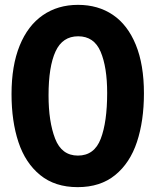

<svg xmlns="http://www.w3.org/2000/svg" viewBox="-20 -755 640 791"><path d="M27.5 -367.5Q27.5 -484.5 61 -567Q94.5 -649.5 156.2 -692.2Q218 -735 301.5 -735Q384 -735 445 -693.8Q506 -652.5 539.5 -570.5Q573 -488.5 573 -370.5Q573 -257 544.2 -170.2Q515.5 -83.5 454.5 -33.8Q393.5 16 300 16Q206.5 16 145.5 -33.8Q84.5 -83.5 56 -169.5Q27.5 -255.5 27.5 -367.5ZM421.5 -372Q421.5 -478.5 394.5 -542Q367.5 -605.5 302 -605.5Q237.5 -605.5 208.8 -543Q180 -480.5 180 -362.5Q180 -254 207 -184Q234 -114 301 -114Q368.5 -114 395 -183.2Q421.5 -252.5 421.5 -372Z"/></svg>

Font: JuliaMono ExtraBold
Style: Regular
Weight: 800
Monospace: yes
Designer: cormullion
Foundry: corm
Version: Version 0.055; ttfautohint (v1.8.4)